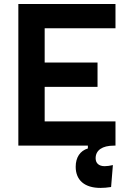

<svg xmlns="http://www.w3.org/2000/svg" viewBox="-20 -713 626 940"><path d="M471.7 207C486.8 207 505.9 205.6 523.9 202.6L532.7 95.2C518.1 98.6 503.9 100.6 492.7 100.6C464.4 100.6 448.2 86.4 448.2 61.5C448.2 22.5 481 0 537.1 0H545.4V-118.7H198.7V-287.6H457.5V-406.7H198.7V-574.7H545.4V-693.4H69.8V0H410.2V13.7C372.1 25.4 350.6 57.6 350.6 103.5C350.6 169.4 394.5 207 471.7 207Z"/></svg>

Font: Cascadia Code
Style: Bold
Weight: 700
Monospace: yes
Designer: Aaron Bell
Foundry: Saja Typeworks
Version: Version 2404.023